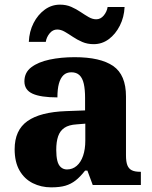

<svg xmlns="http://www.w3.org/2000/svg" viewBox="-20 -796 654 826"><path d="M200 10Q157 10 121 -8Q85 -26 64 -62.5Q43 -99 43 -154Q43 -236 98 -275Q153 -314 265 -318L346 -321V-375Q346 -411 340.5 -435.5Q335 -460 322 -472.5Q309 -485 287 -485Q266 -485 253 -472.5Q240 -460 233.5 -436.5Q227 -413 227 -377Q155 -377 120 -393Q85 -409 85 -446Q85 -484 114.5 -506.5Q144 -529 193 -539.5Q242 -550 301 -550Q412 -550 467 -512Q522 -474 522 -381V-128Q522 -100 528 -85Q534 -70 547 -63.5Q560 -57 582 -57H586V0H379L356 -62H346Q325 -35 305 -19.5Q285 -4 261 3Q237 10 200 10ZM268 -67Q292 -67 310 -82.5Q328 -98 337.5 -126Q347 -154 347 -191V-264L310 -261Q276 -259 257 -246Q238 -233 230 -209.5Q222 -186 222 -151Q222 -124 226.5 -105Q231 -86 242 -76.5Q253 -67 268 -67ZM383 -606Q356 -606 334 -615.5Q312 -625 293.5 -637.5Q275 -650 258.5 -659.5Q242 -669 226 -669Q207 -669 193.5 -652.5Q180 -636 177 -616H104Q106 -661 124.5 -697Q143 -733 172.5 -754.5Q202 -776 238 -776Q265 -776 286.5 -766.5Q308 -757 326.5 -744.5Q345 -732 361.5 -722.5Q378 -713 394 -713Q413 -713 426.5 -729.5Q440 -746 443 -766H516Q514 -722 495.5 -685.5Q477 -649 448 -627.5Q419 -606 383 -606Z"/></svg>

Font: Noto Serif Hebrew ExtraBold
Style: Regular
Weight: 800
Version: Version 2.003